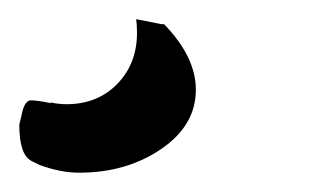

<svg xmlns="http://www.w3.org/2000/svg" viewBox="-25 -7 331 199"><path d="M16 164 8 160Q-5 154 -5 122L-3 114Q0 97 7 97Q14 97 28 100L27 99Q35 101 44 101Q76 101 96.5 80Q117 59 117 27Q117 18 116 13Q118 13 142 18H145Q178 52 178 86Q178 123 142 147.5Q106 172 57 172Q38 172 16 164Z"/></svg>

Font: Bangerz Fix
Style: Regular
Weight: 400
Designer: vernon adams
Foundry: Vernon Adams
Version: Version 2.10;December 28, 2023;FontCreator 13.0.0.2683 64-bi